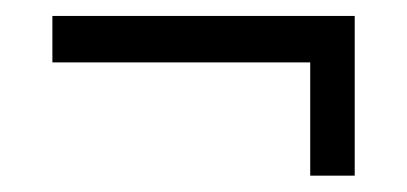

<svg xmlns="http://www.w3.org/2000/svg" viewBox="-20 -440 500 236"><path d="M416 -224.1H361.3V-363.3H44.4V-420.4H416Z"/></svg>

Font: Agdasima
Style: Regular
Weight: 400
Width: 3
Designer: The DocRepair Project, Patric King
Foundry: Google
Version: Version 2.002